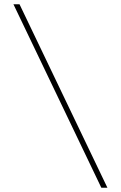

<svg xmlns="http://www.w3.org/2000/svg" viewBox="-20 -880 566 900"><path d="M455 0 43 -860H71.5L483.5 0Z"/></svg>

Font: Spartan Thin ExtraLight
Style: Regular
Weight: 250
Version: Version 1.004